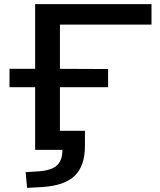

<svg xmlns="http://www.w3.org/2000/svg" viewBox="-20 -725 773 929"><path d="M111 184 104 108 168 104Q231 99 256.5 74.5Q282 50 282 0H150V-303H26V-392H150V-705H713V-606H270V-392L503 -391V-303H270V-92H391V-20Q391 77 342 125Q293 173 185 180Z"/></svg>

Font: Nunito Sans 10pt Expanded SemiBold
Style: Regular
Weight: 600
Width: 7
Designer: Vernon Adams
Foundry: Vernon Adams
Version: Version 3.101;gftools[0.9.27]